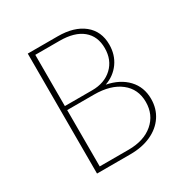

<svg xmlns="http://www.w3.org/2000/svg" viewBox="-153 -785 882 912"><g transform="rotate(-30 288.0 -329.0)"><path d="M521 -179Q521 -126 494 -85.5Q467 -45 418 -22.5Q369 0 304 0H121V-658H285Q375 -658 426.5 -616.5Q478 -575 478 -502Q478 -446 448.5 -404.5Q419 -363 368 -345Q439 -331 480 -287.5Q521 -244 521 -179ZM149 -635V-354H299Q367 -354 409 -393.5Q451 -433 451 -498Q451 -563 407.5 -599Q364 -635 282 -635ZM492 -179Q492 -250 439.5 -291Q387 -332 296 -332H149V-23H307Q392 -23 442 -66Q492 -109 492 -179Z"/></g></svg>

Font: Ysabeau Extralight
Style: Regular
Weight: 200
Designer: Christian Thalmann (Catharsis Fonts)
Version: Version 0.003